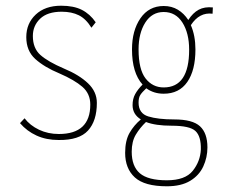

<svg xmlns="http://www.w3.org/2000/svg" viewBox="-20 -480 790 672"><path d="M185 10Q142 10 108 -5.5Q74 -21 50 -49L66 -66Q85 -41 116.5 -26Q148 -11 186 -11Q296 -11 296 -114Q296 -152 268.5 -176Q241 -200 188 -223Q135 -245 103.5 -273.5Q72 -302 72 -350Q72 -398 105 -429Q138 -460 194 -460Q238 -460 266.5 -445.5Q295 -431 315 -402L300 -383Q281 -414 256 -426.5Q231 -439 196 -439Q146 -439 120.5 -414.5Q95 -390 95 -354Q95 -311 121.5 -287.5Q148 -264 204 -240Q257 -218 288 -188.5Q319 -159 319 -120Q319 -57 288 -23Q257 11 185 10Z M553 -152Q518 -152 492 -171Q477 -157 471 -147.5Q465 -138 465 -121Q465 -83 499 -72.5Q533 -62 590 -62Q654 -62 680 -38Q706 -14 706 36Q706 71 691.5 102.5Q677 134 645.5 153Q614 172 564 172Q486 172 452 141Q418 110 418 55Q418 12 433.5 -15Q449 -42 473 -62Q444 -80 444 -112Q444 -134 453 -150.5Q462 -167 479 -184Q442 -225 442 -307Q442 -373 471.5 -416Q501 -459 553 -459Q581 -459 602.5 -446Q624 -433 639 -410Q655 -435 675.5 -446Q696 -457 725 -454L724 -432Q678 -438 648 -392Q664 -355 664 -307Q664 -234 635.5 -193Q607 -152 553 -152ZM553 -174Q642 -174 642 -306Q642 -364 618.5 -401Q595 -438 553 -438Q512 -438 488.5 -401Q465 -364 465 -307Q465 -237 489.5 -205.5Q514 -174 553 -174ZM564 151Q628 151 654.5 118Q681 85 683 43Q684 -3 664 -21.5Q644 -40 581 -40Q524 -40 491 -53Q470 -33 455.5 -9Q441 15 441 51Q441 102 469.5 126.5Q498 151 564 151Z"/></svg>

Font: Inconsolata Condensed ExtraLight
Style: Regular
Weight: 200
Width: 3
Monospace: yes
Designer: Raph Levien, Cyreal, Brenton Simpson
Foundry: Raph Levien, Cyreal, Google
Version: Version 3.100; ttfautohint (v1.8.4.7-5d5b)